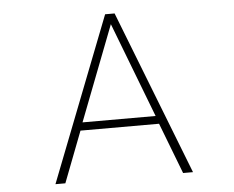

<svg xmlns="http://www.w3.org/2000/svg" viewBox="-54 -823 1108 908"><g transform="rotate(-5 500.0 -369.0)"><path d="M477 -759 173 21H220L313 -221H686L779 21H826L522 -759ZM673 -259H326L500 -710Z"/></g></svg>

Font: LINE Seed JP_OTF Thin
Style: Regular
Weight: 250
Designer: LY Corporation & Fontrix & Fontworks
Version: Version 1.007